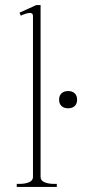

<svg xmlns="http://www.w3.org/2000/svg" viewBox="-20 -737 369 757"><path d="M46 -12H57Q79 -12 94.5 -18.5Q110 -25 110 -39V-674Q110 -686 98 -686Q91 -686 80 -682.5Q69 -679 62 -675L57 -687L123 -717H140V-39Q140 -25 155.5 -18.5Q171 -12 193 -12H204V0H46ZM213 -344Q213 -360 222.5 -369Q232 -378 249 -378Q265 -378 274.5 -369Q284 -360 284 -344Q284 -328 274.5 -319Q265 -310 249 -310Q232 -310 222.5 -319Q213 -328 213 -344Z"/></svg>

Font: Taviraj Thin
Style: Regular
Weight: 250
Designer: Katatrad Team
Foundry: CadsonDemak
Version: Version 1.001